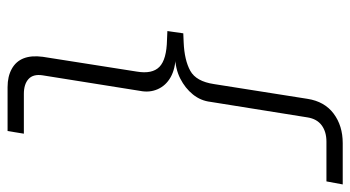

<svg xmlns="http://www.w3.org/2000/svg" viewBox="-229 -516 925 507"><g transform="rotate(90 233.5 -262.5)"><path d="M210 180Q182 180 162 169Q142 158 134 137.5Q126 117 130 87L169 -161Q176 -202 156.5 -221Q137 -240 85 -241L62 -242L68 -284L92 -285Q139 -287 167 -302.5Q195 -318 202 -365L241 -612Q248 -657 280 -681Q312 -705 358 -705H467L459 -662H354Q328 -662 311 -649.5Q294 -637 290 -612L249 -356Q246 -330 229.5 -309.5Q213 -289 187.5 -276Q162 -263 127 -262L128 -264Q162 -263 184 -250.5Q206 -238 215.5 -216.5Q225 -195 220 -170L179 87Q175 112 188.5 124.5Q202 137 228 137H333L326 180Z"/></g></svg>

Font: Nunito Sans 10pt Expanded ExtraLight
Style: Italic
Weight: 250
Width: 7
Italic angle: -9°
Designer: Vernon Adams
Foundry: Vernon Adams
Version: Version 3.101;gftools[0.9.27]